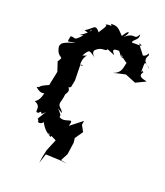

<svg xmlns="http://www.w3.org/2000/svg" viewBox="-167 -855 1005 1169"><g transform="rotate(20 335.5 -270.5)"><path d="M493 -474 539 -484 608 -456 671 -486C669 -493 602 -490 634 -533C622 -537 635 -553 621 -529C624 -585 611 -612 658 -566C658 -579 598 -590 630 -640C623 -671 629 -631 596 -628C573 -661 573 -654 550 -691C595 -674 549 -681 507 -679C503 -700 545 -705 537 -743C511 -692 509 -748 447 -693C477 -725 475 -760 435 -696C396 -736 393 -744 348 -743C365 -723 349 -739 315 -727C349 -733 280 -661 298 -665C259 -714 262 -681 210 -651C269 -634 224 -651 254 -671C230 -625 158 -603 215 -620C164 -563 178 -592 143 -588C132 -536 134 -555 186 -561C104 -534 104 -529 97 -507C107 -432 151 -461 128 -428L121 -417L141 -356L122 -264C46 -232 84 -230 53 -228C104 -178 119 -228 107 -191C91 -132 52 -141 73 -142C132 -118 81 -74 119 -83C147 -117 118 -55 160 -103C109 -19 129 -59 134 -37C131 -15 179 -32 164 -48C192 7 213 14 238 31C253 -4 204 36 221 13L274 39L243 114L232 165L227 202L247 140L340 144L386 149L346 141L371 93L382 16L379 -13L374 -7L414 -65L392 -105L396 -131L319 -71C341 -141 293 -74 248 -102C245 -112 264 -104 221 -149C266 -120 254 -130 241 -149C204 -178 228 -186 233 -244C263 -284 227 -292 238 -290L251 -298L260 -344L258 -444C265 -437 293 -454 256 -445C255 -526 312 -518 250 -502C283 -558 279 -543 328 -514C278 -548 331 -576 302 -549C347 -605 383 -559 382 -601C359 -595 366 -598 432 -570C412 -592 404 -607 451 -605C482 -568 466 -574 483 -581C494 -570 481 -562 469 -587C513 -554 525 -542 521 -561C508 -517 515 -486 462 -466Z"/></g></svg>

Font: Asimov Aggro
Style: CondIt
Weight: 500
Designer: Google
Version: Version 2.000980; 2014